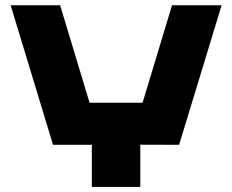

<svg xmlns="http://www.w3.org/2000/svg" viewBox="-20 -720 894 739"><path d="M833 -699.7 669.4 -162.6 520 -163.1V-0.5H333.5V-162.6H184.1L21 -699.7H211.4L324.7 -324.7H528.8L642.1 -699.7Z"/></svg>

Font: Wadik
Style: Bold
Weight: 700
Designer: Sasha Pavljenko
Version: Version 1.001;Fontself Maker 3.5.4